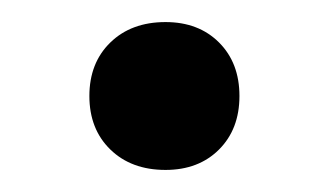

<svg xmlns="http://www.w3.org/2000/svg" viewBox="-20 -447 298 174"><path d="M130 -293Q99 -293 80 -311.5Q61 -330 61 -360Q61 -390 80 -408.5Q99 -427 130 -427Q160 -427 178.5 -408.5Q197 -390 197 -360Q197 -330 178.5 -311.5Q160 -293 130 -293Z"/></svg>

Font: Ysabeau Infant SemiBold
Style: Regular
Weight: 600
Designer: Christian Thalmann (Catharsis Fonts)
Version: Version 2.002; featfreeze: ss01,ss02,lnum